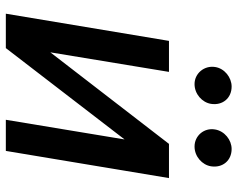

<svg xmlns="http://www.w3.org/2000/svg" viewBox="-96 -698 795 642"><g transform="rotate(90 301.0 -377.5)"><path d="M155.5 -148.8 220.9 -545.5H117.2L26.3 0H141.3L446.7 -397L381 0H485.1L576 -545.5H461.6ZM204.5 -699.6C198.9 -663.4 225.9 -631 261.7 -631C295.1 -631 323.2 -656.6 327.8 -686.1C333.8 -724.8 308.6 -755 269.9 -755C239.7 -755 209.2 -731.5 204.5 -699.6ZM413.4 -699.6C407 -662.3 434.7 -631 470.5 -631C503.9 -631 532 -656.6 536.6 -686.1C542.6 -724.8 517.4 -755 478.7 -755C448.5 -755 418.7 -731.5 413.4 -699.6Z"/></g></svg>

Font: Margiela Sans Medium
Style: Italic
Weight: 500
Italic angle: -9.39999°
Designer: Stefan Endress, Andreas Faust
Version: Version 1.100;FEAKit 1.0